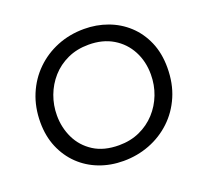

<svg xmlns="http://www.w3.org/2000/svg" viewBox="-125 -856 1066 1012"><g transform="rotate(-20 408.0 -350.5)"><path d="M403.4 12.4Q330.8 12.4 268.2 -11.5Q205.6 -35.4 158.9 -80.4Q112.2 -125.4 85.7 -188.1Q59.2 -250.8 59.2 -328.4Q59.2 -413 88.5 -483.4Q117.8 -553.8 170.4 -605.3Q223 -656.8 292.6 -684.9Q362.2 -713 443.4 -713Q512.4 -713 574.6 -690.3Q636.8 -667.6 684.5 -623.6Q732.2 -579.6 759.7 -516.3Q787.2 -453 787.2 -372.2Q787.2 -283.2 756.5 -212.2Q725.8 -141.2 672.2 -90.9Q618.6 -40.6 549.6 -14.1Q480.6 12.4 403.4 12.4ZM409 -73.6Q473.2 -73.6 525.4 -97.3Q577.6 -121 615.1 -162Q652.6 -203 672.9 -255.8Q693.2 -308.6 693.2 -367.8Q693.2 -441 662.1 -499.7Q631 -558.4 573.7 -592.7Q516.4 -627 437.4 -627Q371.6 -627 319 -602.7Q266.4 -578.4 229.6 -536.8Q192.8 -495.2 173.3 -442.6Q153.8 -390 153.8 -332.8Q153.8 -264.4 182.3 -205.3Q210.8 -146.2 267.5 -109.9Q324.2 -73.6 409 -73.6Z"/></g></svg>

Font: MuseoModerno Thin
Style: Italic
Weight: 100
Italic angle: -9°
Designer: Pablo Cosgaya, Héctor Gatti, Marcela Romero, and the Authors of The MuseoModerno Project.
Foundry: Omnibus-Type Team
Version: Version 1.003